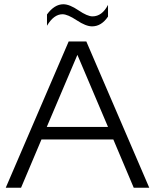

<svg xmlns="http://www.w3.org/2000/svg" viewBox="-20 -883 729 903"><path d="M344 -625 200 -286H488ZM79 0H7L303 -688H386L682 0H609L513 -227H175ZM413 -759Q384 -759 341 -787.5Q298 -816 274 -816Q233 -816 201 -762V-815Q236 -863 278 -863Q307 -863 349 -834.5Q391 -806 415 -806Q460 -806 488 -860V-805Q457 -759 413 -759Z"/></svg>

Font: Roundo
Style: Regular
Weight: 400
Designer: Namrata Goyal (Gurmukhi), Shiva Nallaperumal (Latin)
Foundry: Indian Type Foundry
Version: Version 1.000;PS 1.0;hotconv 1.0.88;makeotf.lib2.5.647800